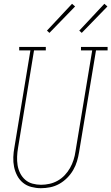

<svg xmlns="http://www.w3.org/2000/svg" viewBox="-20 -982 586 1010"><path d="M195 8Q170 8 145 1.5Q120 -5 101 -20.5Q82 -36 70.5 -58Q59 -80 54 -104.5Q49 -129 50 -155.5Q51 -182 56 -208L140 -717H81V-735H221V-717H159L75 -205Q71 -182 70 -158.5Q69 -135 72.5 -113Q76 -91 86 -71Q96 -51 112.5 -36.5Q129 -22 151 -16Q173 -10 196 -10Q218 -10 240.5 -15Q263 -20 283.5 -31.5Q304 -43 320.5 -60.5Q337 -78 348.5 -98.5Q360 -119 367 -141Q374 -163 377 -185L465 -717H406V-735H546V-717H485L396 -182Q392 -157 385 -133.5Q378 -110 365 -87.5Q352 -65 333 -46Q314 -27 291.5 -14.5Q269 -2 244.5 3Q220 8 195 8ZM410 -809 397 -821 529 -962 545 -948ZM240 -809 227 -821 359 -962 375 -948Z"/></svg>

Font: Iosevka Slab Thin Oblique
Style: Regular
Weight: 100
Italic angle: -9°
Monospace: yes
Designer: Belleve Invis
Foundry: Belleve Invis
Version: Version 11.1.0; ttfautohint (v1.8.3)